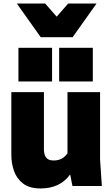

<svg xmlns="http://www.w3.org/2000/svg" viewBox="-20 -1050 635 1084"><path d="M44 0ZM209 14Q146 14 110 -14Q74 -42 59 -85Q44 -128 44 -175V-530H228V-205Q228 -193 231.5 -179Q235 -165 246.5 -154.5Q258 -144 284 -144Q334 -144 361 -185V-530H545V-150L555 0H389L376 -65Q319 14 209 14ZM504 -590H314V-780H504ZM274 -590H84V-780H274ZM461 -840ZM390 -840H210L75 -1030H235L300 -956L365 -1030H525Z"/></svg>

Font: Tanohe Sans Black
Style: Regular
Weight: 900
Designer: Village Type and Design LLC & Cristiano Sobral
Foundry: Cooper Hewitt Smithsonian Design Museum
Version: Version 1.00;March 11, 2020;FontCreator 12.0.0.2522 64-bit; 